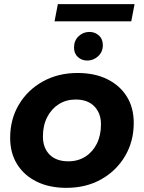

<svg xmlns="http://www.w3.org/2000/svg" viewBox="-20 -898 694 926"><path d="M300 8Q218 8 157 -22Q96 -52 62.5 -106Q29 -160 29 -233Q29 -323 71 -393.5Q113 -464 186.5 -505Q260 -546 354 -546Q437 -546 497.5 -516Q558 -486 591.5 -432.5Q625 -379 625 -305Q625 -216 583 -145Q541 -74 468 -33Q395 8 300 8ZM310 -120Q356 -120 391.5 -142.5Q427 -165 447 -205Q467 -245 467 -298Q467 -352 435 -385Q403 -418 345 -418Q299 -418 263.5 -395.5Q228 -373 207.5 -333Q187 -293 187 -240Q187 -185 219 -152.5Q251 -120 310 -120ZM401 -606Q374 -606 355.5 -623Q337 -640 337 -669Q337 -702 359 -723Q381 -744 411 -744Q438 -744 457 -727Q476 -710 476 -680Q476 -648 453.5 -627Q431 -606 401 -606ZM243 -795 259 -878H629L613 -795Z"/></svg>

Font: Montserrat Thin
Style: Bold Italic
Weight: 700
Italic angle: -11.3°
Version: Version 9.000